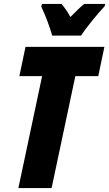

<svg xmlns="http://www.w3.org/2000/svg" viewBox="-20 -951 552 971"><path d="M244 -771H390C413 -808 477 -886 509 -919L512 -931H406C388 -917 365 -895 336 -865C321 -893 305 -915 291 -931H192L189 -917C210 -873 232 -814 244 -771ZM73 0H241L361 -566H477L508 -714H109L78 -566H193Z"/></svg>

Font: Noto Sans UI Condensed Black
Style: Italic
Weight: 900
Width: 3
Italic angle: -192°
Designer: Monotype Design Team
Foundry: Monotype Imaging Inc.
Version: Version 1.901